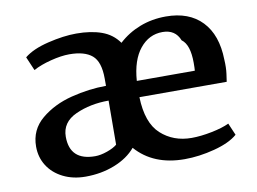

<svg xmlns="http://www.w3.org/2000/svg" viewBox="-66 -660 1028 769"><g transform="rotate(-10 447.5 -275.0)"><path d="M852 -352Q854 -320 850.5 -294.5Q847 -269 846 -263H491Q494 -158 544.5 -112Q595 -66 669 -66Q706 -66 751 -75Q796 -84 823 -97L844 -48Q812 -20 749 -3.5Q686 13 627 13Q500 13 429 -68Q397 -30 342.5 -8.5Q288 13 224 13Q173 13 133 -7Q93 -27 71 -61.5Q49 -96 49 -140Q49 -208 100.5 -251Q152 -294 225 -312.5Q298 -331 367 -331V-361Q367 -429 336.5 -455Q306 -481 244 -481Q211 -481 168 -470Q125 -459 96 -443L72 -499Q106 -527 170 -542.5Q234 -558 286 -558Q345 -558 388.5 -542.5Q432 -527 458 -490Q496 -525 545 -544Q594 -563 651 -563Q745 -563 797.5 -508Q850 -453 852 -352ZM492 -329H728Q729 -339 729 -361Q729 -435 697 -458Q679 -504 627 -504Q572 -504 535 -458.5Q498 -413 492 -329ZM173 -158Q173 -61 276 -61Q298 -61 325 -70.5Q352 -80 366 -92L367 -271Q292 -271 232.5 -244Q173 -217 173 -158Z"/></g></svg>

Font: Martel
Style: Bold
Weight: 700
Designer: Dan Reynolds
Foundry: Dan Reynolds
Version: Version 1.001; ttfautohint (v1.1) -l 5 -r 5 -G 72 -x 0 -D la